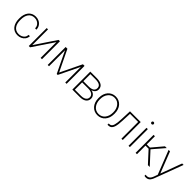

<svg xmlns="http://www.w3.org/2000/svg" viewBox="320 -2251 3994 3994"><g transform="rotate(45 2317.5 -254.0)"><path d="M266.6 -25.9Q306.2 -25.9 341.6 -40.5Q377 -55.2 400.6 -85.2Q424.3 -115.2 427.2 -161.6H465.3Q462.9 -108.9 435.1 -70.6Q407.2 -32.2 363.3 -11.2Q319.3 9.8 266.6 9.8Q213.9 9.8 172.6 -9.8Q131.3 -29.3 103.5 -64.9Q75.7 -100.6 61.3 -148.7Q46.9 -196.8 46.9 -253.9V-274.4Q46.9 -331.5 61.3 -379.6Q75.7 -427.7 103.5 -463.4Q131.3 -499 172.1 -518.6Q212.9 -538.1 265.6 -538.1Q318.8 -538.1 363.3 -516.4Q407.7 -494.6 435.3 -453.4Q462.9 -412.1 465.3 -352.5H427.2Q424.8 -401.4 402.3 -434.6Q379.9 -467.8 343.8 -485.1Q307.6 -502.4 265.6 -502.4Q218.8 -502.4 184.6 -484.4Q150.4 -466.3 128.4 -434.8Q106.4 -403.3 96.2 -362.1Q85.9 -320.8 85.9 -274.4V-253.9Q85.9 -207 96.2 -165.8Q106.4 -124.5 128.4 -93.3Q150.4 -62 184.8 -43.9Q219.2 -25.9 266.6 -25.9Z M631.3 -65.4 941.9 -528.3H981.4V0H941.9V-462.9L631.3 0H592.8V-528.3H631.3Z M1429.7 -55.7 1658.2 -528.3H1699.2L1443.8 0H1415.5L1161.1 -528.3H1201.7ZM1188.5 -528.3V0H1149.9V-528.3ZM1666.5 0V-528.3H1705.6V0Z M2094.2 -250H1901.4L1900.4 -285.6H2068.8Q2119.6 -285.6 2154.1 -297.4Q2188.5 -309.1 2206.3 -332.5Q2224.1 -356 2224.1 -390.1Q2224.1 -417 2213.6 -436.3Q2203.1 -455.6 2182.4 -468Q2161.6 -480.5 2131.1 -486.6Q2100.6 -492.7 2060.5 -492.7H1913.1V0H1874.5V-528.3H2060.5Q2107.4 -528.3 2144.8 -520Q2182.1 -511.7 2208.5 -494.9Q2234.9 -478 2248.8 -451.7Q2262.7 -425.3 2262.7 -390.1Q2262.7 -365.7 2253.9 -344.5Q2245.1 -323.2 2228 -306.4Q2210.9 -289.6 2186.3 -279.1Q2161.6 -268.6 2129.4 -266.1ZM2094.2 0H1892.1L1900.4 -35.6H2094.2Q2141.6 -35.6 2175.8 -48.1Q2210 -60.5 2228.3 -85Q2246.6 -109.4 2246.6 -144.5Q2246.6 -176.3 2228.3 -200Q2210 -223.6 2175.8 -236.8Q2141.6 -250 2094.2 -250H1960.9L1961.9 -285.6H2136.7L2156.2 -272.5Q2194.3 -268.6 2223.1 -250.5Q2252 -232.4 2268.3 -204.8Q2284.7 -177.2 2284.7 -144.5Q2284.7 -108.4 2271 -81.5Q2257.3 -54.7 2232.2 -36.4Q2207 -18.1 2172.1 -9Q2137.2 0 2094.2 0Z M2384.3 -254.9V-273.4Q2384.3 -331.5 2401.1 -379.9Q2418 -428.2 2448.7 -463.6Q2479.5 -499 2522.2 -518.6Q2564.9 -538.1 2617.2 -538.1Q2669.4 -538.1 2712.4 -518.6Q2755.4 -499 2786.4 -463.6Q2817.4 -428.2 2834 -379.9Q2850.6 -331.5 2850.6 -273.4V-254.9Q2850.6 -196.8 2834 -148.4Q2817.4 -100.1 2786.6 -64.7Q2755.9 -29.3 2713.1 -9.8Q2670.4 9.8 2618.2 9.8Q2565.4 9.8 2522.7 -9.8Q2480 -29.3 2449 -64.7Q2418 -100.1 2401.1 -148.4Q2384.3 -196.8 2384.3 -254.9ZM2423.3 -273.4V-254.9Q2423.3 -209 2436.3 -167.7Q2449.2 -126.5 2474.1 -94.5Q2499 -62.5 2535.2 -44.2Q2571.3 -25.9 2618.2 -25.9Q2664.1 -25.9 2700.2 -44.2Q2736.3 -62.5 2761 -94.5Q2785.6 -126.5 2798.6 -167.7Q2811.5 -209 2811.5 -254.9V-273.4Q2811.5 -318.4 2798.6 -359.4Q2785.6 -400.4 2760.7 -432.6Q2735.8 -464.8 2699.7 -483.6Q2663.6 -502.4 2617.2 -502.4Q2570.8 -502.4 2534.9 -483.6Q2499 -464.8 2473.9 -432.6Q2448.7 -400.4 2436 -359.4Q2423.3 -318.4 2423.3 -273.4Z M3329.6 -528.3V-492.2H3054.7V-528.3ZM3357.9 -528.3V0H3318.8V-528.3ZM3042.5 -528.3H3081.5L3070.8 -285.2Q3068.4 -224.1 3062.5 -177.2Q3056.6 -130.4 3046.1 -96.7Q3035.6 -63 3019.5 -41.5Q3003.4 -20 2980.5 -10Q2957.5 0 2926.3 0H2908.2V-36.1L2925.8 -36.6Q2946.8 -37.1 2963.1 -44.7Q2979.5 -52.2 2991.5 -69.6Q3003.4 -86.9 3011.7 -116.2Q3020 -145.5 3025.4 -188.5Q3030.8 -231.4 3032.7 -291Z M3566.9 -528.3V0H3527.8V-528.3ZM3515.6 -688.5Q3515.6 -701.7 3524.7 -711.2Q3533.7 -720.7 3547.9 -720.7Q3561.5 -720.7 3570.8 -711.2Q3580.1 -701.7 3580.1 -688.5Q3580.1 -675.3 3570.8 -666.3Q3561.5 -657.2 3547.9 -657.2Q3533.7 -657.2 3524.7 -666.3Q3515.6 -675.3 3515.6 -688.5Z M3775.4 -528.3V0H3735.8V-528.3ZM4124 -528.3 3886.2 -252H3760.7L3759.3 -288.1H3868.7L4071.8 -528.3ZM4097.7 0 3862.3 -256.3 3886.2 -289.1 4151.9 0Z M4401.4 -51.8 4577.1 -528.3H4619.6L4389.2 86.4Q4382.8 104 4373 125.7Q4363.3 147.5 4347.7 167.5Q4332 187.5 4307.4 200.4Q4282.7 213.4 4246.6 213.4Q4238.3 213.4 4224.9 211.7Q4211.4 210 4205.1 207.5L4204.6 173.3Q4211.4 174.8 4222.7 176Q4233.9 177.2 4238.3 177.2Q4270.5 177.2 4292.2 164.8Q4314 152.3 4328.6 129.6Q4343.3 106.9 4354.5 76.2ZM4220.2 -528.3 4407.7 -48.3 4418.9 -8.3 4389.2 10.3 4177.7 -528.3Z"/></g></svg>

Font: Roboto ExtraLight
Style: Regular
Weight: 250
Designer: Christian Robertson
Foundry: Google
Version: Version 3.009; 2024